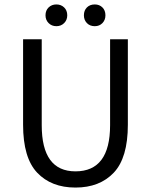

<svg xmlns="http://www.w3.org/2000/svg" viewBox="-20 -833 680 865"><path d="M84 -271V-656H168V-269Q168 -61 320 -61Q476 -61 476 -269V-656H556V-271Q556 -122 492.5 -55Q429 12 320 12Q211 12 147.5 -55Q84 -122 84 -271ZM185 -764Q185 -786 199 -799.5Q213 -813 234 -813Q255 -813 269 -799.5Q283 -786 283 -764Q283 -743 269 -729Q255 -715 234 -715Q213 -715 199 -729Q185 -743 185 -764ZM358 -764Q358 -786 371.5 -799.5Q385 -813 407 -813Q428 -813 441.5 -799.5Q455 -786 455 -764Q455 -743 441.5 -729Q428 -715 407 -715Q385 -715 371.5 -729Q358 -743 358 -764Z"/></svg>

Font: RibengUni
Style: Regular
Weight: 400
Designer: (1) Dr. Andrew Glass (Senior Program Manager at Microsoft Corporation)
(2) Bivuti Chakma (Chakma Font Designer & Keyboar
Foundry: Bivuti Chakma
Version: Version 2.2022; Updated on: 03 June 2022; Friday